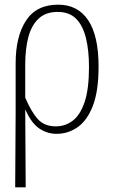

<svg xmlns="http://www.w3.org/2000/svg" viewBox="-20 -563 489 822"><path d="M45 239 47 -86V-292Q47 -407 91.5 -475Q136 -543 229 -543Q313 -543 357.5 -476.5Q402 -410 402 -278Q402 -174 378 -111Q354 -48 313 -19Q272 10 222 10Q182 10 148 -13Q114 -36 89 -93H88L90 239ZM219 -22Q259 -22 291 -46Q323 -70 342 -125.5Q361 -181 361 -276Q361 -347 348 -400Q335 -453 306 -482.5Q277 -512 227 -512Q176 -512 145.5 -483.5Q115 -455 101.5 -404.5Q88 -354 88 -286V-145Q115 -82 143 -52Q171 -22 219 -22Z"/></svg>

Font: Noto Serif Condensed ExtraLight
Style: Regular
Weight: 200
Width: 3
Designer: Monotype Design Team
Foundry: Monotype Imaging Inc.
Version: Version 2.013; ttfautohint (v1.8.4.7-5d5b)